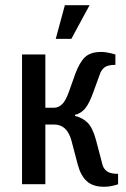

<svg xmlns="http://www.w3.org/2000/svg" viewBox="-20 -710 485 740"><path d="M64.9 0V-500H154.8V-294.9H189Q205.1 -294.9 219 -307.9Q232.9 -320.8 245.1 -355L270 -424.8Q286.1 -468.8 307.1 -489.3Q328.1 -509.8 370.1 -509.8Q378.9 -509.8 388.9 -508.3Q398.9 -506.8 407.2 -504.9Q417 -502 424.8 -500V-460Q395 -460 382.6 -450Q370.1 -439.9 365.2 -424.8L339.8 -355Q323.7 -310.1 307.9 -291.5Q292 -272.9 269 -267.1V-263.2Q295.9 -257.3 316.4 -238.3Q336.9 -219.2 350.1 -169.9L375 -75.2Q378.9 -60.1 391.8 -50Q404.8 -40 435.1 -40V0Q428.2 2.9 418.9 4.9Q401.9 9.8 379.9 9.8Q337.9 9.8 314.5 -11.7Q291 -33.2 279.8 -75.2L254.9 -169.9Q237.8 -230 189 -230H154.8V0ZM194.8 -560.1 230 -689.9H325.2L254.9 -560.1Z"/></svg>

Font: 
Style: .
Weight: 400
Designer: Jovanny Lemonad
Foundry: Jovanny Lemonad
Version: Version 1.002